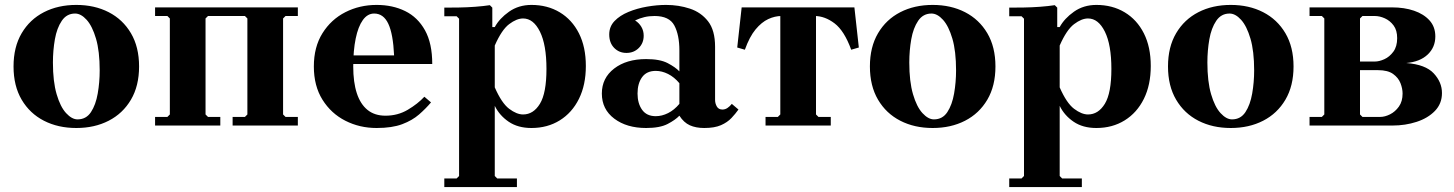

<svg xmlns="http://www.w3.org/2000/svg" viewBox="-20 -510 5906 780"><path d="M290 -490Q364 -490 421.5 -460.5Q479 -431 512 -375Q545 -319 545 -240Q545 -161 512 -105Q479 -49 421.5 -19.5Q364 10 290 10Q216 10 158.5 -19.5Q101 -49 68 -105Q35 -161 35 -240Q35 -319 68 -375Q101 -431 158.5 -460.5Q216 -490 290 -490ZM295 -25Q330 -25 349.5 -54.5Q369 -84 377 -130Q385 -176 385 -224Q385 -302 370 -353Q355 -404 332 -429.5Q309 -455 285 -455Q251 -455 231 -425.5Q211 -396 203 -350.5Q195 -305 195 -256Q195 -179 210 -127.5Q225 -76 248.5 -50.5Q272 -25 295 -25Z M1140 -445 1130 -435V-45L1140 -35H1190V0H925V-35H975L985 -45V-435L975 -445H825L815 -435V-45L825 -35H875V0H610V-35H660L670 -45V-435L660 -445H610V-480H1190V-445Z M1510 10Q1441 10 1383 -19.5Q1325 -49 1290 -105Q1255 -161 1255 -240Q1255 -319 1290 -375Q1325 -431 1383 -460.5Q1441 -490 1510 -490Q1575 -490 1626 -465Q1677 -440 1706.5 -387Q1736 -334 1736 -250H1380V-285H1581Q1577 -372 1557.5 -413.5Q1538 -455 1500 -455Q1473 -455 1454 -428.5Q1435 -402 1425 -353.5Q1415 -305 1415 -240Q1415 -176 1429.5 -131.5Q1444 -87 1473 -63.5Q1502 -40 1546 -40Q1596 -40 1636.5 -64Q1677 -88 1704 -117L1731 -94Q1710 -69 1682.5 -45Q1655 -21 1614 -5.5Q1573 10 1510 10Z M2139 -490Q2204 -490 2254 -460Q2304 -430 2332 -374.5Q2360 -319 2360 -242Q2360 -165 2332 -108.5Q2304 -52 2254 -21Q2204 10 2139 10Q2084 10 2046.5 -15.5Q2009 -41 1990 -80V205L2000 215H2080V250H1785V215H1835L1845 205V-434L1835 -444H1785V-479Q1811 -479 1844 -479.5Q1877 -480 1910.5 -482.5Q1944 -485 1970 -489L1980 -479V-400H1990Q2009 -435 2048 -462.5Q2087 -490 2139 -490ZM2105 -45Q2147 -45 2173.5 -88.5Q2200 -132 2200 -230Q2200 -328 2173.5 -381.5Q2147 -435 2105 -435Q2079 -435 2048.5 -412Q2018 -389 1990 -325V-155Q2018 -91 2048.5 -68Q2079 -45 2105 -45Z M2841 10Q2807 10 2782.5 -1Q2758 -12 2740 -40V-305Q2740 -368 2719.5 -406.5Q2699 -445 2639 -445Q2617 -445 2598 -440.5Q2579 -436 2560 -427Q2576 -417 2585.5 -401Q2595 -385 2595 -365Q2595 -335 2575 -315Q2555 -295 2525 -295Q2495 -295 2475 -315.5Q2455 -336 2455 -370Q2455 -402 2476.5 -424.5Q2498 -447 2533 -461.5Q2568 -476 2608.5 -483Q2649 -490 2686 -490Q2737 -490 2782.5 -475Q2828 -460 2856.5 -423.5Q2885 -387 2885 -320V-104Q2885 -90 2892 -77.5Q2899 -65 2915 -65Q2926 -65 2935.5 -71.5Q2945 -78 2953 -88L2980 -65Q2968 -48 2951.5 -30.5Q2935 -13 2909 -1.5Q2883 10 2841 10ZM2605 10Q2526 10 2475.5 -28Q2425 -66 2425 -130Q2425 -193 2475 -231.5Q2525 -270 2605 -270Q2661 -270 2692.5 -253.5Q2724 -237 2740 -220V-172Q2719 -197 2694 -209.5Q2669 -222 2644 -222Q2607 -222 2588.5 -196.5Q2570 -171 2570 -130Q2570 -90 2588.5 -64Q2607 -38 2644 -38Q2669 -38 2694 -50.5Q2719 -63 2740 -88V-40Q2724 -23 2692.5 -6.5Q2661 10 2605 10Z M3155 -445Q3128 -445 3101 -432.5Q3074 -420 3049.5 -390.5Q3025 -361 3006 -308L2975 -317L2993 -480H3451L3469 -317L3438 -308Q3410 -385 3370.5 -415Q3331 -445 3289 -445ZM3295 -454V-45L3305 -35H3355V0H3090V-35H3140L3150 -45V-454Z M3769 -490Q3843 -490 3900.5 -460.5Q3958 -431 3991 -375Q4024 -319 4024 -240Q4024 -161 3991 -105Q3958 -49 3900.5 -19.5Q3843 10 3769 10Q3695 10 3637.5 -19.5Q3580 -49 3547 -105Q3514 -161 3514 -240Q3514 -319 3547 -375Q3580 -431 3637.5 -460.5Q3695 -490 3769 -490ZM3774 -25Q3809 -25 3828.5 -54.5Q3848 -84 3856 -130Q3864 -176 3864 -224Q3864 -302 3849 -353Q3834 -404 3811 -429.5Q3788 -455 3764 -455Q3730 -455 3710 -425.5Q3690 -396 3682 -350.5Q3674 -305 3674 -256Q3674 -179 3689 -127.5Q3704 -76 3727.5 -50.5Q3751 -25 3774 -25Z M4434 -490Q4499 -490 4549 -460Q4599 -430 4627 -374.5Q4655 -319 4655 -242Q4655 -165 4627 -108.5Q4599 -52 4549 -21Q4499 10 4434 10Q4379 10 4341.5 -15.5Q4304 -41 4285 -80V205L4295 215H4375V250H4080V215H4130L4140 205V-434L4130 -444H4080V-479Q4106 -479 4139 -479.5Q4172 -480 4205.5 -482.5Q4239 -485 4265 -489L4275 -479V-400H4285Q4304 -435 4343 -462.5Q4382 -490 4434 -490ZM4400 -45Q4442 -45 4468.5 -88.5Q4495 -132 4495 -230Q4495 -328 4468.5 -381.5Q4442 -435 4400 -435Q4374 -435 4343.5 -412Q4313 -389 4285 -325V-155Q4313 -91 4343.5 -68Q4374 -45 4400 -45Z M4980 -490Q5054 -490 5111.5 -460.5Q5169 -431 5202 -375Q5235 -319 5235 -240Q5235 -161 5202 -105Q5169 -49 5111.5 -19.5Q5054 10 4980 10Q4906 10 4848.5 -19.5Q4791 -49 4758 -105Q4725 -161 4725 -240Q4725 -319 4758 -375Q4791 -431 4848.5 -460.5Q4906 -490 4980 -490ZM4985 -25Q5020 -25 5039.5 -54.5Q5059 -84 5067 -130Q5075 -176 5075 -224Q5075 -302 5060 -353Q5045 -404 5022 -429.5Q4999 -455 4975 -455Q4941 -455 4921 -425.5Q4901 -396 4893 -350.5Q4885 -305 4885 -256Q4885 -179 4900 -127.5Q4915 -76 4938.5 -50.5Q4962 -25 4985 -25Z M5693 -254Q5771 -248 5804.5 -212Q5838 -176 5838 -132Q5838 -89 5809.5 -59.5Q5781 -30 5735 -15Q5689 0 5637 0H5300V-35H5350L5360 -45V-435L5350 -445H5300V-480H5635Q5685 -480 5724.5 -466.5Q5764 -453 5787.5 -427Q5811 -401 5811 -362Q5811 -318 5780 -288.5Q5749 -259 5693 -254ZM5505 -435V-260H5565Q5583 -260 5604 -269.5Q5625 -279 5640.5 -300Q5656 -321 5656 -355Q5656 -387 5641.5 -406.5Q5627 -426 5606 -435.5Q5585 -445 5565 -445H5515ZM5587 -35Q5606 -35 5627 -45.5Q5648 -56 5663 -77Q5678 -98 5678 -130Q5678 -150 5669.5 -172Q5661 -194 5639.5 -209.5Q5618 -225 5578 -225H5505V-45L5515 -35Z"/></svg>

Font: Brygada 1918
Style: Regular
Weight: 400
Designer: Mateusz Machalski | Borys Kosmynka | Przemek Hoffer
Foundry: NIEPODLEGLA 2018
Version: Version 3.006